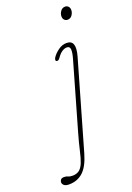

<svg xmlns="http://www.w3.org/2000/svg" viewBox="-306 -667 669 972"><g transform="rotate(-20 28.5 -181.5)"><path d="M168 -541Q158.5 -541 151.2 -548Q144 -555 144 -568Q144 -581.5 153.2 -594.8Q162.5 -608 178 -608Q188 -608 195 -601Q202 -594 202 -581Q202 -567.5 193 -554.2Q184 -541 168 -541ZM151 -347.5 15 125.5Q-3.5 189 -34.2 217Q-65 245 -110 245Q-128 245 -136.5 237.8Q-145 230.5 -145 221Q-145 213.5 -139.8 207.2Q-134.5 201 -122 201Q-109.5 201 -101.5 205.2Q-93.5 209.5 -77.5 209.5Q-58 209.5 -43.5 199.8Q-29 190 -18.5 164.5Q-9.5 142.5 -0.8 103.2Q8 64 22.5 13.5L125.5 -345.5Q134.5 -377 133.2 -394Q132 -411 115.5 -411Q103 -411 89.5 -402.2Q76 -393.5 62 -373Q56.5 -365 51.2 -363.8Q46 -362.5 42 -364.5Q38.5 -367 39.5 -372.8Q40.5 -378.5 44 -384Q55.5 -401.5 76.8 -417Q98 -432.5 122 -432.5Q175.5 -432.5 151 -347.5Z"/></g></svg>

Font: Fraunces144ptSuperSoftThinItalic
Style: Italic
Weight: 100
Italic angle: -16°
Version: Version 1.000;[0bf87f6ff]